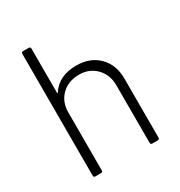

<svg xmlns="http://www.w3.org/2000/svg" viewBox="-166 -815 870 929"><g transform="rotate(-30 268.5 -350.0)"><path d="M88 -10V-690Q88 -700 98 -700H129Q139 -700 139 -690V-444Q139 -442 140.5 -441Q142 -440 143 -442Q187 -511 285 -511Q362 -511 409 -464Q456 -417 456 -340V-10Q456 0 446 0H416Q406 0 406 -10V-331Q406 -390 369 -428Q332 -466 275 -466Q214 -466 176.5 -429Q139 -392 139 -333V-10Q139 0 129 0H98Q88 0 88 -10Z"/></g></svg>

Font: Barlow GEO Light
Style: Regular
Weight: 300
Designer: Jeremy Tribby
Foundry: Tribby Type
Version: Version 1.408